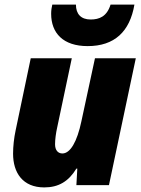

<svg xmlns="http://www.w3.org/2000/svg" viewBox="-20 -807 614 837"><path d="M362 -606C479 -606 546 -669 566 -787H462C446 -735 413 -722 375 -722C333 -722 311 -746 311 -787H208C205 -775 203 -761 203 -747C203 -663 255 -606 362 -606ZM173 10C235 10 279 -16 313 -72H317L313 0H455L572 -553H394L335 -279C316 -188 286 -138 252 -138C233 -138 220 -152 220 -178C220 -199 224 -228 229 -250L293 -553H114L48 -238C41 -205 37 -169 37 -137C37 -54 79 10 173 10Z"/></svg>

Font: Noto Sans SemiCondensed Black
Style: Italic
Weight: 900
Width: 4
Italic angle: -12°
Designer: Monotype Design Team
Foundry: Monotype Imaging Inc.
Version: Version 2.013